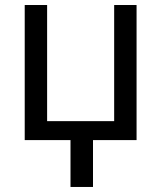

<svg xmlns="http://www.w3.org/2000/svg" viewBox="-20 -556 640 762"><path d="M167 -75.2H433.1V-536.1H522V0H349.1V186H259.8V0H78.1V-536.1H167Z"/></svg>

Font: Apple Sans Adjectives
Style: Regular
Weight: 400
Monospace: yes
Foundry: Apple Sans Adjectives
Version: Version 0.01